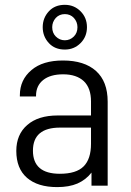

<svg xmlns="http://www.w3.org/2000/svg" viewBox="-20 -762 536 788"><path d="M421.9 -344.7V0H355.5V-53.7Q333 -24.4 297.9 -8.8Q263.7 5.9 214.8 5.9Q134.8 5.9 90.8 -32.2Q46.9 -70.3 46.9 -142.6Q46.9 -210 91.8 -249Q136.7 -288.1 216.8 -288.1H353.5V-345.7Q353.5 -400.4 324.2 -428.7Q293.9 -457 239.3 -457Q186.5 -457 157.2 -433.6Q127.9 -410.2 127.9 -369.1V-366.2H61.5V-371.1Q61.5 -434.6 109.4 -474.6Q155.3 -513.7 238.3 -513.7Q326.2 -513.7 374 -470.7Q421.9 -427.7 421.9 -344.7ZM353.5 -171.9V-238.3H226.6Q115.2 -238.3 115.2 -143.6Q115.2 -48.8 225.6 -48.8Q293 -48.8 323.2 -79.1Q353.5 -109.4 353.5 -171.9ZM180.7 -585Q155.3 -612.3 155.3 -650.4Q155.3 -688.5 180.7 -715.8Q205.1 -742.2 246.1 -742.2Q284.2 -742.2 310.5 -715.8Q336.9 -689.5 336.9 -650.4Q336.9 -611.3 310.5 -585Q284.2 -558.6 246.1 -558.6Q205.1 -558.6 180.7 -585ZM283.2 -612.3Q297.9 -627 297.9 -650.4Q297.9 -671.9 283.2 -688.5Q268.6 -704.1 246.1 -704.1Q223.6 -704.1 209 -688.5Q194.3 -671.9 194.3 -650.4Q194.3 -627 209 -612.3Q224.6 -596.7 246.1 -596.7Q267.6 -596.7 283.2 -612.3Z"/></svg>

Font: Altinn-DIN
Style: Regular
Weight: 400
Designer: Charles Nix
Foundry: Altinn
Version: Version 2.00